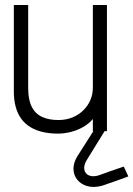

<svg xmlns="http://www.w3.org/2000/svg" viewBox="-20 -521 530 763"><path d="M397 -11H353V-3L288 99Q272 125 272 149.5Q272 174 286.5 192.5Q301 211 326.5 218.5Q352 226 386 217Q392 215 409 209Q426 203 445 196.5Q464 190 477 185Q490 180 490 180L472 141Q472 141 464.5 143.5Q457 146 444 150.5Q431 155 413.5 161Q396 167 375 175Q351 183 334.5 176.5Q318 170 315 152.5Q312 135 326 113L397 -2ZM349 -48V0H405V-501H349V-173Q349 -146 339 -123Q329 -100 310.5 -82Q292 -64 267 -54Q242 -44 212 -44Q174 -44 147 -56.5Q120 -69 106 -97Q92 -125 92 -171V-501H35V-157Q35 -123 42.5 -96Q50 -69 64.5 -49Q79 -29 100.5 -16Q122 -3 149.5 3.5Q177 10 210 10Q235 10 261 3.5Q287 -3 310 -16Q333 -29 349 -48Z"/></svg>

Font: Advent Pro
Style: Regular
Weight: 400
Designer: VivaRado, Andreas Kalpakidis
Foundry: VivaRado, Andreas Kalpakidis
Version: Version 3.000